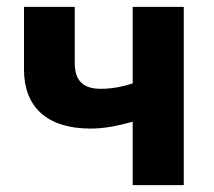

<svg xmlns="http://www.w3.org/2000/svg" viewBox="-20 -540 623 560"><path d="M367 0H516V-520H367V-297C338 -287 306 -281 274 -281C220 -281 198 -307 198 -357V-520H50V-337C50 -229 116 -165 244 -165C285 -165 324 -173 367 -185Z"/></svg>

Font: Fixel Display Bold
Style: Bold
Weight: 700
Designer: AlfaBravo + MacPaw
Foundry: Kyrylo Tkachov, Marchela Mozhyna, Serhii Makarenko, Maria Weinstein, Zakhar Kryvoshyya
Version: Version 1.211